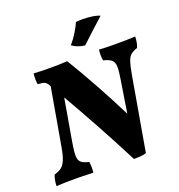

<svg xmlns="http://www.w3.org/2000/svg" viewBox="-155 -1013 1072 1151"><g transform="rotate(-20 380.5 -437.5)"><path d="M24 -66Q52 -74 69.5 -87Q87 -100 98.5 -127.5Q110 -155 119 -206L183 -572Q181 -576 178 -581Q169 -597 157 -602.5Q145 -608 114 -610Q108 -639 113 -679Q140 -677 168.5 -676.5Q197 -676 223 -676Q249 -676 276.5 -676.5Q304 -677 327 -679Q388 -579 446.5 -472.5Q505 -366 558 -260L591 -468Q600 -521 598.5 -548.5Q597 -576 581 -589Q565 -602 531 -610Q525 -642 530 -679Q560 -677 590 -676.5Q620 -676 642 -676Q669 -676 700.5 -676.5Q732 -677 761 -679Q760 -640 748 -610Q721 -602 705.5 -588.5Q690 -575 681 -546.5Q672 -518 663 -466L582 0Q564 6 545 7.5Q526 9 503 9Q439 -116 372.5 -238Q306 -360 236 -481L189 -209Q180 -156 180.5 -128Q181 -100 195.5 -87Q210 -74 245 -66Q248 -50 248 -32.5Q248 -15 246 3Q213 1 182 0.5Q151 0 129 0Q102 0 72 0.5Q42 1 11 3Q12 -36 24 -66ZM461 -731Q415 -736 380 -761Q406 -790 427.5 -826Q449 -862 457 -882Q468 -883 479 -883.5Q490 -884 501 -884Q533 -884 562 -879.5Q591 -875 609 -867Q566 -828 527.5 -793Q489 -758 461 -731Z"/></g></svg>

Font: Vollkorn ExtraBold
Style: Italic
Weight: 800
Italic angle: -11°
Designer: Friedrich Althausen
Foundry: Friedrich Althausen
Version: Version 5.000; ttfautohint (v1.8.3)